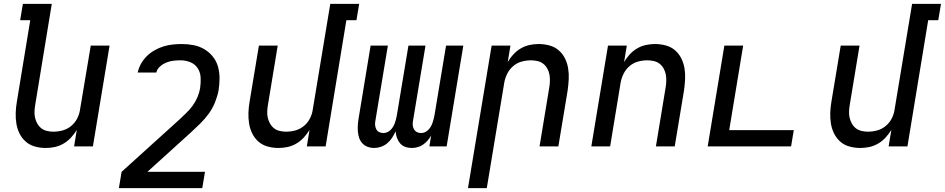

<svg xmlns="http://www.w3.org/2000/svg" viewBox="-20 -755 4872 990"><path d="M216 8Q187 8 160 0.5Q133 -7 113 -24.5Q93 -42 81 -66Q69 -90 64.5 -117.5Q60 -145 61 -173.5Q62 -202 67 -231L136 -651H84L98 -735H247L162 -217Q159 -200 158 -182.5Q157 -165 160.5 -149Q164 -133 172 -118.5Q180 -104 192.5 -94Q205 -84 221.5 -80Q238 -76 255 -76Q279 -76 303 -82.5Q327 -89 347 -105.5Q367 -122 378.5 -145Q390 -168 393 -192L448 -520H545L459 0H362L376 -85Q363 -64 346 -45.5Q329 -27 307.5 -14.5Q286 -2 262.5 3Q239 8 216 8Z M593 215 607 131 900 -134Q919 -152 938 -170Q957 -188 972.5 -209Q988 -230 998 -253.5Q1008 -277 1012 -301V-302Q1016 -329 1014.5 -355.5Q1013 -382 999.5 -403Q986 -424 962 -434Q938 -444 911 -444Q893 -444 875 -442Q857 -440 839 -433Q821 -426 805.5 -412.5Q790 -399 786 -381H690Q695 -405 707.5 -427Q720 -449 738 -466.5Q756 -484 778.5 -496.5Q801 -509 824 -516Q847 -523 871 -525.5Q895 -528 918 -528Q949 -528 979 -522Q1009 -516 1034 -501Q1059 -486 1077.5 -463Q1096 -440 1104 -411.5Q1112 -383 1112 -351.5Q1112 -320 1107 -289Q1101 -258 1088.5 -227Q1076 -196 1056.5 -169Q1037 -142 1012.5 -118Q988 -94 963 -71L740 131H1037L1023 215Z M1416 8Q1387 8 1360 0.5Q1333 -7 1313 -24.5Q1293 -42 1281 -66Q1269 -90 1264.5 -117.5Q1260 -145 1261 -173.5Q1262 -202 1267 -231L1315 -520H1412L1362 -217Q1359 -200 1358 -182.5Q1357 -165 1360.5 -149Q1364 -133 1372 -118.5Q1380 -104 1392.5 -94Q1405 -84 1421.5 -80Q1438 -76 1455 -76Q1479 -76 1503 -82.5Q1527 -89 1547 -105.5Q1567 -122 1578.5 -145Q1590 -168 1593 -192L1683 -735H1832L1818 -651H1766L1659 0H1562L1576 -85Q1563 -64 1546 -45.5Q1529 -27 1507.5 -14.5Q1486 -2 1462.5 3Q1439 8 1416 8Z M1908 8Q1891 8 1875.5 2Q1860 -4 1849 -15.5Q1838 -27 1832.5 -42.5Q1827 -58 1825.5 -75Q1824 -92 1825 -109Q1826 -126 1829 -144L1891 -520H1980L1915 -129Q1913 -118 1914.5 -107Q1916 -96 1921 -87Q1926 -78 1936 -73.5Q1946 -69 1957 -69Q1966 -69 1976 -73Q1986 -77 1993.5 -84.5Q2001 -92 2006.5 -101Q2012 -110 2015.5 -119.5Q2019 -129 2021.5 -139Q2024 -149 2026 -159L2086 -520H2174L2109 -129Q2107 -118 2108.5 -107Q2110 -96 2115.5 -87Q2121 -78 2130.5 -73.5Q2140 -69 2151 -69Q2161 -69 2170.5 -73Q2180 -77 2187.5 -84.5Q2195 -92 2200.5 -101Q2206 -110 2209.5 -119.5Q2213 -129 2215.5 -139Q2218 -149 2220 -159L2280 -520H2369L2283 0H2194L2203 -56Q2195 -42 2184.5 -30Q2174 -18 2161 -9Q2148 0 2132.5 4Q2117 8 2103 8Q2085 8 2069 2Q2053 -4 2042.5 -16.5Q2032 -29 2026.5 -45Q2021 -61 2020 -78Q2012 -61 2002 -45Q1992 -29 1977 -16.5Q1962 -4 1944 2Q1926 8 1909 8Z M2393 215 2515 -520H2612L2598 -435Q2610 -456 2627 -474.5Q2644 -493 2665.5 -505.5Q2687 -518 2710.5 -523Q2734 -528 2757 -528Q2786 -528 2813.5 -520.5Q2841 -513 2861 -495.5Q2881 -478 2893 -454Q2905 -430 2909.5 -402.5Q2914 -375 2912.5 -346.5Q2911 -318 2907 -289L2859 0H2762L2812 -303Q2815 -320 2815.5 -337.5Q2816 -355 2813 -371Q2810 -387 2802 -401.5Q2794 -416 2781.5 -426Q2769 -436 2752 -440Q2735 -444 2718 -444Q2694 -444 2670 -437.5Q2646 -431 2626.5 -414.5Q2607 -398 2595.5 -375Q2584 -352 2580 -328L2490 215Z M3029 0 3115 -520H3212L3198 -435Q3210 -456 3227 -474.5Q3244 -493 3265.5 -505.5Q3287 -518 3310.5 -523Q3334 -528 3357 -528Q3386 -528 3413.5 -520.5Q3441 -513 3461 -495.5Q3481 -478 3493 -454Q3505 -430 3509.5 -402.5Q3514 -375 3512.5 -346.5Q3511 -318 3507 -289L3459 0H3362L3412 -303Q3415 -320 3415.5 -337.5Q3416 -355 3413 -371Q3410 -387 3402 -401.5Q3394 -416 3381.5 -426Q3369 -436 3352 -440Q3335 -444 3318 -444Q3294 -444 3270 -437.5Q3246 -431 3226.5 -414.5Q3207 -398 3195.5 -375Q3184 -352 3180 -328L3126 0Z M3629 0 3715 -520H3812L3740 -84H4073L4059 0Z M4416 8Q4387 8 4360 0.5Q4333 -7 4313 -24.5Q4293 -42 4281 -66Q4269 -90 4264.5 -117.5Q4260 -145 4261 -173.5Q4262 -202 4267 -231L4315 -520H4412L4362 -217Q4359 -200 4358 -182.5Q4357 -165 4360.5 -149Q4364 -133 4372 -118.5Q4380 -104 4392.5 -94Q4405 -84 4421.5 -80Q4438 -76 4455 -76Q4479 -76 4503 -82.5Q4527 -89 4547 -105.5Q4567 -122 4578.5 -145Q4590 -168 4593 -192L4683 -735H4832L4818 -651H4766L4659 0H4562L4576 -85Q4563 -64 4546 -45.5Q4529 -27 4507.5 -14.5Q4486 -2 4462.5 3Q4439 8 4416 8Z"/></svg>

Font: Iosevka Medium Extended
Style: Italic
Weight: 500
Width: 7
Italic angle: -9°
Monospace: yes
Designer: Belleve Invis
Foundry: Belleve Invis
Version: Version 32.5.0; ttfautohint (v1.8.4)